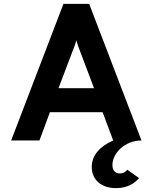

<svg xmlns="http://www.w3.org/2000/svg" viewBox="-20 -720 782 984"><path d="M574.2 244.1Q545.9 244.1 522.9 236.3Q500 228.5 483.9 214.4Q467.8 200.2 459 180.4Q450.2 160.6 450.2 136.2Q450.2 91.8 479.2 57.1Q508.3 22.5 560.1 0L505.9 -145H235.8L182.1 0H37.1L305.2 -700.2H437L705.1 0Q672.9 0 645.5 11.2Q618.2 22.5 598.4 40.3Q578.6 58.1 567.4 80.6Q556.2 103 556.2 125Q556.2 148.4 567.4 158.7Q578.6 168.9 594.2 168.9Q607.4 168.9 617.2 163.3Q627 157.7 632.8 149.9L692.9 192.9Q685.5 201.2 675 210.2Q664.6 219.2 650.4 226.8Q636.2 234.4 617.4 239.3Q598.6 244.1 574.2 244.1ZM393.1 -450.2Q387.7 -462.9 381.6 -480.5Q375.5 -498 371.1 -513.2Q367.2 -498 360.8 -480.5Q354.5 -462.9 349.1 -450.2L279.8 -268.1H461.9Z"/></svg>

Font: Overpass
Style: Bold
Weight: 700
Designer: Delve Withrington
Foundry: Delve Fonts
Version: Version 1.001